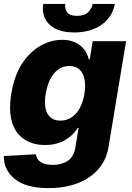

<svg xmlns="http://www.w3.org/2000/svg" viewBox="-22 -759 683 995"><path d="M-2.1 49.7 164.1 40.5Q167.3 66.4 188.9 81Q210.6 95.5 253.6 95.5Q297.2 95.5 329.5 74.2Q361.9 52.9 369.3 0.7L385.3 -95.2H379.3Q358.3 -57.9 314.6 -32.7Q270.2 -7.5 210.6 -7.5Q150.2 -7.5 106.2 -35.5Q83.8 -49.4 67.3 -71Q50.8 -92.7 41.4 -122.3Q32 -152 30.5 -189.6Q29.1 -227.3 36.6 -273.4Q52.6 -370 93.4 -431.1Q114 -462 138.3 -484.9Q162.6 -507.8 189.1 -522.7Q215.6 -537.6 243.8 -545.1Q272 -552.6 300.4 -552.6Q332.4 -552.6 356.2 -543.9Q380 -535.2 396.7 -521.1Q413.4 -507.1 423.5 -489Q433.6 -470.9 438.2 -452.1H443.2L458.5 -545.5H631.4L540.5 2.1Q532.3 54.3 505.7 94.1Q479 133.9 438.2 161Q397.4 188.2 344.3 202.1Q291.2 215.9 229.8 215.9Q112.6 215.9 54.7 168.7Q-3.6 121.1 -2.1 49.7ZM290.8 -133.9Q314.6 -133.9 335 -143.3Q355.5 -152.7 371.6 -170.6Q387.8 -188.6 399 -214.5Q410.2 -240.4 415.5 -273.4Q420.8 -306.5 418.1 -333.1Q415.5 -359.7 405.5 -378.4Q395.6 -397 378.6 -407Q361.5 -416.9 337.7 -416.9Q308.9 -416.9 287.5 -403.8Q266 -390.6 251.2 -369.9Q236.5 -349.1 227.6 -323.5Q218.8 -297.9 214.8 -273.4Q209.5 -240.8 211.6 -214.8Q213.8 -188.9 223.4 -171Q233 -153.1 249.8 -143.5Q266.7 -133.9 290.8 -133.9ZM202.4 -738.6H316.1Q312.5 -714.8 325.3 -696Q338.8 -676.8 377.1 -676.8Q415.5 -676.8 434.7 -695.7Q453.8 -714.5 458.1 -738.6H572.8Q561.4 -671.9 505 -631.4Q448.2 -590.9 363.3 -590.9Q277.3 -590.9 234.7 -631.4Q191.4 -672.6 202.4 -738.6Z"/></svg>

Font: Inter P Extra Bold
Style: Italic
Weight: 800
Italic angle: 9.39999°
Designer: Rasmus Andersson
Foundry: rsms
Version: Version 3.018;git-588b23468